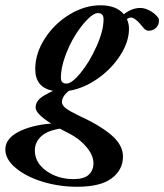

<svg xmlns="http://www.w3.org/2000/svg" viewBox="-100 -445 627 734"><path d="M194.8 269Q126.5 269 63.2 249.8Q0 230.5 -39.8 197.3Q-79.6 164.1 -79.6 126.5Q-79.6 85.4 -30.5 59.6Q18.6 33.7 95.7 27.3Q36.1 -9.8 36.1 -34.2Q36.1 -53.2 51.3 -67.1Q66.4 -81.1 103 -97.7Q34.7 -110.4 34.7 -180.7Q34.7 -240.2 71 -297.1Q107.4 -354 165.5 -389.4Q223.6 -424.8 283.7 -424.8Q344.7 -424.8 373.5 -390.6Q404.3 -414.6 436.5 -414.6Q453.1 -414.6 471.2 -405Q489.3 -395.5 500.5 -382.3Q507.8 -375 507.8 -367.2Q507.8 -350.1 496.8 -338.9Q485.8 -327.6 467.8 -327.6Q457.5 -327.6 448.7 -338.4Q417.5 -377.9 400.9 -377.9Q392.6 -377.9 385.3 -371.6Q393.1 -354.5 393.1 -335Q393.1 -284.7 359.1 -232.4Q325.2 -180.2 271.7 -143.3Q218.3 -106.4 162.6 -97.7Q136.7 -75.7 136.7 -55.2Q136.7 -42 152.8 -30.3Q168.9 -18.6 199.7 -3.9Q283.7 34.7 326.9 72.3Q370.1 109.9 370.1 153.3Q370.1 204.1 327.1 236.6Q284.2 269 194.8 269ZM154.3 -125.5Q174.8 -125.5 208.5 -166.7Q242.2 -208 269 -267.6Q295.9 -327.1 295.9 -371.6Q295.9 -395 273.9 -395Q258.3 -395 233.9 -370.4Q209.5 -345.7 187.3 -309.8Q165 -273.9 148.9 -229.2Q132.8 -184.6 132.8 -148.4Q132.8 -136.2 137.9 -130.9Q143.1 -125.5 154.3 -125.5ZM33.2 129.9Q33.2 176.8 77.1 208.3Q121.1 239.7 181.2 239.7Q221.2 239.7 239.3 222.9Q257.3 206.1 257.3 179.2Q257.3 148.9 230.5 116.9Q203.6 85 164.6 65.4Q141.1 53.7 128.9 46.9Q79.6 54.7 56.4 77.1Q33.2 99.6 33.2 129.9Z"/></svg>

Font: Elstob 18pt
Style: Bold Italic
Weight: 700
Italic angle: -20°
Designer: Peter S. Baker
Version: Version 1.015